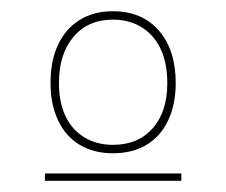

<svg xmlns="http://www.w3.org/2000/svg" viewBox="-20 -743 403 342"><path d="M181 -470Q147 -470 122 -485Q97 -500 83.5 -528.5Q70 -557 70 -595Q70 -635 83.5 -663.5Q97 -692 122 -707.5Q147 -723 181 -723Q233 -723 263 -688.5Q293 -654 293 -595Q293 -557 279.5 -528.5Q266 -500 241 -485Q216 -470 181 -470ZM60 -421V-434H303V-421ZM181 -485Q226 -485 252 -514.5Q278 -544 278 -595Q278 -630 266.5 -655Q255 -680 233 -694Q211 -708 181 -708Q137 -708 111 -677.5Q85 -647 85 -595Q85 -561 96.5 -536.5Q108 -512 130 -498.5Q152 -485 181 -485Z"/></svg>

Font: Kalnia Thin
Style: Regular
Weight: 100
Version: Version 1.105